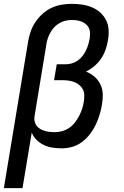

<svg xmlns="http://www.w3.org/2000/svg" viewBox="-27 -763 647 998"><path d="M-7 215 119 -546Q123 -572 132 -598Q141 -624 156.5 -647.5Q172 -671 193.5 -690.5Q215 -710 240.5 -722Q266 -734 293 -738.5Q320 -743 346 -743Q374 -743 400.5 -739Q427 -735 451 -725Q475 -715 494 -698Q513 -681 524.5 -658Q536 -635 537.5 -607.5Q539 -580 534 -553Q530 -528 521.5 -504Q513 -480 498.5 -458.5Q484 -437 463.5 -419.5Q443 -402 420 -391Q445 -381 464 -364.5Q483 -348 494.5 -325Q506 -302 507 -275Q508 -248 503 -220Q499 -194 491 -167.5Q483 -141 471 -115.5Q459 -90 441 -66.5Q423 -43 400 -25.5Q377 -8 349.5 0Q322 8 295 8Q270 8 246.5 4.5Q223 1 201.5 -9Q180 -19 163 -36Q146 -53 138 -74L90 215ZM257 -76Q277 -76 296.5 -81.5Q316 -87 333 -98.5Q350 -110 362.5 -126.5Q375 -143 384.5 -161Q394 -179 400 -198Q406 -217 409 -236Q411 -252 411 -268Q411 -284 404.5 -297Q398 -310 386.5 -320Q375 -330 361.5 -335.5Q348 -341 332.5 -343.5Q317 -346 301 -346H254L268 -429H315Q331 -429 346.5 -433.5Q362 -438 376.5 -448Q391 -458 401.5 -471.5Q412 -485 419.5 -500Q427 -515 431.5 -530.5Q436 -546 439 -562Q441 -576 441 -590Q441 -604 436 -615.5Q431 -627 421 -636Q411 -645 399 -650Q387 -655 373.5 -657Q360 -659 346 -659Q330 -659 314 -655.5Q298 -652 283 -643.5Q268 -635 256 -622.5Q244 -610 235.5 -595Q227 -580 221.5 -564Q216 -548 214 -532L153 -162Q150 -148 152.5 -134.5Q155 -121 162 -111Q169 -101 180 -94Q191 -87 204 -83Q217 -79 230.5 -77.5Q244 -76 257 -76Z"/></svg>

Font: Iosevka Aile Medium
Style: Italic
Weight: 500
Italic angle: -9°
Designer: Belleve Invis
Foundry: Belleve Invis
Version: Version 31.1.0; ttfautohint (v1.8.4)